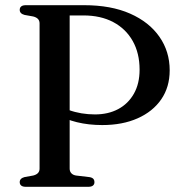

<svg xmlns="http://www.w3.org/2000/svg" viewBox="-20 -720 703 740"><path d="M634 -449Q634 -384.5 601.5 -337.2Q569 -290 510.5 -264Q452 -238 374 -238Q321.5 -238 276.5 -249Q231.5 -260 198.5 -280.5L205 -316Q223 -304 245.8 -295.8Q268.5 -287.5 294.2 -283.2Q320 -279 346 -279Q397 -279 435.5 -299.5Q474 -320 496 -358.8Q518 -397.5 518 -451.5Q518 -515 491.5 -562Q465 -609 416.5 -634.8Q368 -660.5 301.5 -660.5H248.5V-70Q248.5 -59.5 254.8 -52.5Q261 -45.5 273 -43.5L324 -37.5Q334.5 -36 339.2 -31.2Q344 -26.5 344 -17.5Q344 -9.5 338.2 -4.8Q332.5 0 320 0H80Q67.5 0 61.8 -4.8Q56 -9.5 56 -18Q56 -32.5 74.5 -37.5L108 -43.5Q120 -46.5 126.2 -53Q132.5 -59.5 132.5 -70V-630Q132.5 -640.5 126.2 -647Q120 -653.5 108 -656.5L74.5 -662.5Q56 -667.5 56 -682Q56 -690.5 61.8 -695.2Q67.5 -700 80 -700H304Q408 -700 481.5 -667.5Q555 -635 594.5 -578.2Q634 -521.5 634 -449Z"/></svg>

Font: Fraunces 17pt
Style: Regular
Weight: 400
Version: Version 1.000;[b76b70a41]